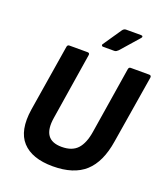

<svg xmlns="http://www.w3.org/2000/svg" viewBox="-153 -954 937 1073"><g transform="rotate(20 315.0 -418.0)"><path d="M286 11Q162 11 104 -52.5Q46 -116 66 -246L130 -642Q132 -655 143 -655H251Q265 -655 263 -642L200 -245Q189 -177 212.5 -142.5Q236 -108 296 -108Q358 -108 389.5 -142.5Q421 -177 432 -247L495 -642Q497 -655 508 -655H618Q631 -655 630 -642L564 -238Q544 -110 477 -49.5Q410 11 286 11ZM322 -713Q316 -713 314 -718Q312 -723 316 -727L389 -834Q398 -847 410 -847H500Q508 -847 509.5 -842Q511 -837 505 -831L412 -725Q407 -720 401.5 -716.5Q396 -713 389 -713Z"/></g></svg>

Font: Sofia Sans Semi Condensed ExtraBold
Style: Italic
Weight: 800
Italic angle: -9°
Version: Version 4.100